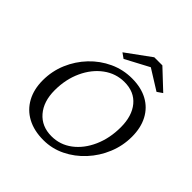

<svg xmlns="http://www.w3.org/2000/svg" viewBox="-200 -904 1066 1066"><g transform="rotate(45 333.0 -371.5)"><path d="M299.8 8.8Q226.6 8.8 173.3 -19.5Q120.1 -47.9 91.3 -100.6Q62.5 -153.3 62.5 -223.6Q62.5 -295.9 89.8 -360.4Q117.2 -424.8 164.6 -474.6Q211.9 -524.4 273.9 -553.2Q335.9 -582 406.2 -582Q477.5 -582 528.8 -554.2Q580.1 -526.4 607.4 -474.6Q634.8 -422.9 634.8 -352.5Q634.8 -281.2 607.9 -216.3Q581.1 -151.4 534.2 -100.6Q487.3 -49.8 427.2 -20.5Q367.2 8.8 299.8 8.8ZM316.4 -38.1Q383.8 -38.1 437.5 -78.6Q491.2 -119.1 522.5 -189.5Q553.7 -259.8 553.7 -345.7Q553.7 -434.6 510.7 -486.3Q467.8 -538.1 390.6 -538.1Q323.2 -538.1 268.1 -497.6Q212.9 -457 180.7 -387.2Q148.4 -317.4 148.4 -231.4Q148.4 -143.6 193.8 -90.8Q239.3 -38.1 316.4 -38.1ZM585.9 -646.5 554.7 -625 409.2 -715.8H466.8L295.9 -625L265.6 -646.5L410.2 -752H473.6Z"/></g></svg>

Font: Crimson Pro ExtraLight Light
Style: Italic
Weight: 300
Italic angle: -12°
Version: Version 1.002